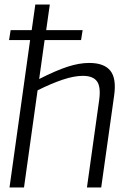

<svg xmlns="http://www.w3.org/2000/svg" viewBox="-20 -828 591 848"><path d="M27 -695H120L136 -808H200L184 -695H345L338 -651H177L153 -479Q228 -517 279 -533.5Q330 -550 374 -550Q440 -550 467.5 -515.5Q495 -481 484 -405L427 0H364L418 -386Q426 -444 408.5 -468.5Q391 -493 346 -493Q307 -493 256.5 -476Q206 -459 146 -429L86 0H22L113 -651H20Z"/></svg>

Font: Plata Sans Light
Style: Italic
Weight: 300
Italic angle: -8°
Designer: Pablo Impallari, Andres Torresi, & Cristiano Sobral
Foundry: Pablo Impallari, Andres Torresi, & Cristiano Sobral
Version: Version 1.00;December 28, 2019;FontCreator 12.0.0.2547 64-bi